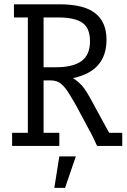

<svg xmlns="http://www.w3.org/2000/svg" viewBox="-20 -687 596 904"><path d="M185.2 -61.7H259.3V0H37V-61.7H111.1V-604.9H45.7V-666.7H260.5Q375.3 -666.7 428.4 -624.7Q481.5 -582.7 481.5 -500Q481.5 -353.1 325.9 -319.8V-317.3Q343.2 -307.4 363 -287Q382.7 -266.7 412.3 -211.1L493.8 -61.7H555.6V0H437Q422.2 -33.3 408.6 -59.3Q395.1 -85.2 382.7 -107.4L337 -192.6Q312.3 -235.8 297.5 -258Q282.7 -280.2 264.2 -295.1Q245.7 -308.6 216 -308.6H185.2ZM244.4 -370.4Q323.5 -370.4 363.6 -399.4Q403.7 -428.4 403.7 -492.6Q403.7 -555.6 367.3 -580.2Q330.9 -604.9 253.1 -604.9H185.2V-370.4ZM259.3 49.4H337L286.4 197.5H235.8Z"/></svg>

Font: Slabo 27px
Style: Regular
Weight: 400
Version: Version 1.02 Build 003a